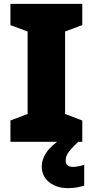

<svg xmlns="http://www.w3.org/2000/svg" viewBox="-20 -734 480 994"><path d="M406 0H34V-110L123 -144V-571L34 -604V-714H406V-604L317 -571V-144L406 -110ZM320 97Q320 115 330.5 122.5Q341 130 358 130Q371 130 388.5 126.5Q406 123 416 119V227Q400 232 379 236Q358 240 331 240Q274 240 235 209.5Q196 179 196 127Q196 93 219.5 56.5Q243 20 310 -25L385 0Q351 32 335.5 53Q320 74 320 97Z"/></svg>

Font: Noto Sans Georgian Black
Style: Regular
Weight: 900
Designer: Monotype Design Team, Akaki Razmadze
Foundry: Google LLC
Version: Version 2.005; ttfautohint (v1.8.4.7-5d5b)